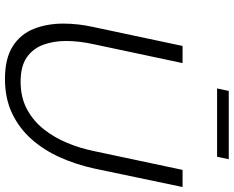

<svg xmlns="http://www.w3.org/2000/svg" viewBox="-104 -832 941 773"><g transform="rotate(90 366.5 -445.5)"><path d="M298 5Q215 5 166 -26.5Q117 -58 96 -111.5Q75 -165 75 -230Q75 -260 78.5 -290.5Q82 -321 89 -352L165 -710H234L158 -352Q145 -293 145 -241Q145 -190 160.5 -148.5Q176 -107 211.5 -82.5Q247 -58 309 -58Q372 -58 419.5 -83.5Q467 -109 500.5 -151.5Q534 -194 555.5 -246Q577 -298 588 -352L664 -710H733L658 -352Q642 -280 613 -215.5Q584 -151 540 -101.5Q496 -52 436 -23.5Q376 5 298 5ZM336 -849 346 -896H621L611 -849Z"/></g></svg>

Font: Raleway
Style: Italic
Weight: 400
Italic angle: -12°
Designer: Matt McInerney, Pablo Impallari, Rodrigo Fuenzalida
Foundry: Matt McInerney, Pablo Impallari, Rodrigo Fuenzalida
Version: Version 4.026